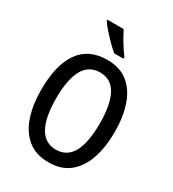

<svg xmlns="http://www.w3.org/2000/svg" viewBox="-223 -1061 1074 1192"><g transform="rotate(30 314.5 -465.0)"><path d="M578 -358Q578 -251 550 -168Q522 -85 464 -37.5Q406 10 315 10Q223 10 164.5 -38Q106 -86 78.5 -169Q51 -252 51 -359Q51 -536 117 -630Q183 -724 316 -724Q406 -724 464 -677.5Q522 -631 550 -548Q578 -465 578 -358ZM158 -358Q158 -223 197 -152Q236 -81 315 -81Q394 -81 432.5 -151Q471 -221 471 -358Q471 -494 432.5 -564Q394 -634 316 -634Q235 -634 196.5 -563.5Q158 -493 158 -358ZM306 -940Q317 -918 333 -890Q349 -862 366 -836Q383 -810 397 -792V-780H331Q310 -797 282 -825Q254 -853 228.5 -882Q203 -911 190 -931V-940Z"/></g></svg>

Font: Noto Sans Khmer Condensed Medium
Style: Regular
Weight: 500
Width: 3
Designer: Danh Hong and the Monotype Design Team
Foundry: Monotype Imaging Inc.
Version: Version 2.004; ttfautohint (v1.8.4.7-5d5b)